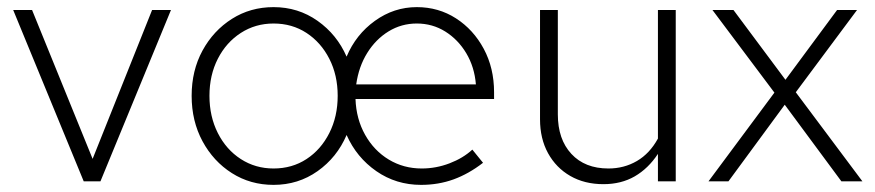

<svg xmlns="http://www.w3.org/2000/svg" viewBox="-20 -509 2455 539"><path d="M215 0 17 -481H70L240 -63L407 -481H460L262 0Z M748 10Q683 10 631 -23Q579 -56 548.5 -112.5Q518 -169 518 -240Q518 -311 548.5 -367Q579 -423 631 -456Q683 -489 748 -489Q817 -489 871.5 -450.5Q926 -412 953 -350Q979 -412 1032.5 -450.5Q1086 -489 1150 -489Q1211 -489 1260 -457.5Q1309 -426 1338 -372Q1367 -318 1367 -250V-231H978Q980 -175 1005 -130.5Q1030 -86 1071.5 -61Q1113 -36 1164 -36Q1204 -36 1242 -50.5Q1280 -65 1306 -89L1336 -52Q1296 -21 1253.5 -5.5Q1211 10 1162 10Q1092 10 1036.5 -28.5Q981 -67 953 -130Q926 -67 871.5 -28.5Q817 10 748 10ZM748 -36Q800 -36 840.5 -62.5Q881 -89 904.5 -135.5Q928 -182 928 -240Q928 -298 904.5 -344Q881 -390 840.5 -416.5Q800 -443 748 -443Q697 -443 656 -416.5Q615 -390 591.5 -344Q568 -298 568 -240Q568 -182 591.5 -135.5Q615 -89 656 -62.5Q697 -36 748 -36ZM980 -272H1316Q1312 -321 1289 -359.5Q1266 -398 1230 -420.5Q1194 -443 1150 -443Q1107 -443 1071 -421Q1035 -399 1011 -360.5Q987 -322 980 -272Z M1674 8Q1621 8 1581 -15Q1541 -38 1518.5 -79Q1496 -120 1496 -174V-481H1546V-188Q1546 -118 1584 -77Q1622 -36 1688 -36Q1732 -36 1768 -57Q1804 -78 1827 -120V-481H1877V0H1827V-77Q1800 -36 1762 -14Q1724 8 1674 8Z M1969 0 2154 -249 1980 -481H2039L2185 -285L2330 -481H2386L2214 -250L2401 0H2342L2183 -215L2025 0Z"/></svg>

Font: Red Hat Text VF
Style: Regular
Weight: 300
Designer: Pentagram, MCKL
Foundry: Pentagram, MCKL
Version: Version 1.023